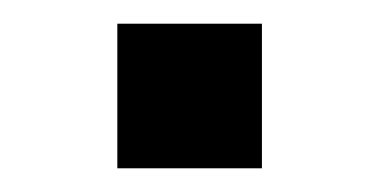

<svg xmlns="http://www.w3.org/2000/svg" viewBox="-20 -142 320 162"><path d="M79 0V-122H201V0Z"/></svg>

Font: Archivo Expanded
Style: Regular
Weight: 400
Width: 7
Designer: Hector Gatti
Foundry: Omnibus-Type
Version: Version 2.001